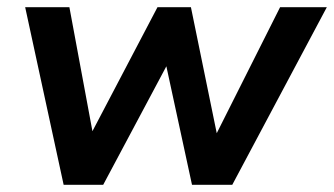

<svg xmlns="http://www.w3.org/2000/svg" viewBox="-20 -514 929 534"><path d="M157 0 50 -494H173L241 -128H226L418 -494H511L586 -128H575L759 -494H889L626 0H514L432 -379H469L267 0Z"/></svg>

Font: Nunito Sans 10pt
Style: Bold Italic
Weight: 700
Italic angle: -9°
Designer: Vernon Adams
Foundry: Vernon Adams
Version: Version 3.101;gftools[0.9.27]